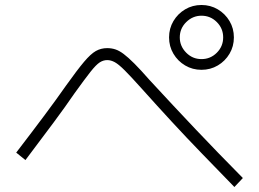

<svg xmlns="http://www.w3.org/2000/svg" viewBox="-20 -786 1040 770"><path d="M788 -506Q752 -506 722.5 -523.5Q693 -541 675.5 -570.5Q658 -600 658 -636Q658 -672 675.5 -701.5Q693 -731 722.5 -748.5Q752 -766 788 -766Q824 -766 853.5 -748.5Q883 -731 900.5 -701.5Q918 -672 918 -636Q918 -600 900.5 -570.5Q883 -541 853.5 -523.5Q824 -506 788 -506ZM788 -549Q824 -549 849.5 -574.5Q875 -600 875 -636Q875 -672 849.5 -697.5Q824 -723 788 -723Q753 -723 727 -697.5Q701 -672 701 -636Q701 -601 726.5 -575Q752 -549 788 -549ZM920 -36Q851 -107 788.5 -171.5Q726 -236 667 -300Q608 -364 548 -431Q505 -479 480.5 -503.5Q456 -528 440.5 -536.5Q425 -545 410 -545Q394 -545 379.5 -535.5Q365 -526 342.5 -497.5Q320 -469 279 -412Q242 -358 194.5 -294Q147 -230 82 -144L45 -174Q111 -260 159.5 -325Q208 -390 245 -443Q290 -506 317 -538Q344 -570 364.5 -581.5Q385 -593 410 -593Q427 -593 442.5 -588Q458 -583 476 -569.5Q494 -556 519 -531Q544 -506 579 -466Q674 -363 764 -268Q854 -173 954 -72Z"/></svg>

Font: M PLUS 1 Code Light
Style: Regular
Weight: 300
Designer: Coji Morishita
Foundry: UNDERFOREST DESIGN
Version: Version 1.002